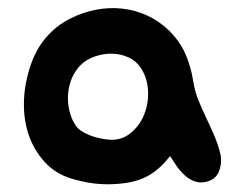

<svg xmlns="http://www.w3.org/2000/svg" viewBox="-20 -381 615 481"><path d="M157 -335Q187 -350 220 -356.5Q253 -363 285.5 -359.5Q318 -356 348 -342.5Q378 -329 404 -304Q430 -278 444 -247Q458 -216 464 -178Q468 -152 477 -130Q486 -108 496.5 -86Q507 -64 516.5 -42Q526 -20 532 4Q537 27 528.5 48.5Q520 70 494 75Q479 78 465.5 72.5Q452 67 441 56.5Q430 46 421.5 33.5Q413 21 406 10Q383 40 356 56.5Q329 73 291 78Q259 82 230 80Q201 78 168 69Q125 58 97.5 30.5Q70 3 55.5 -33.5Q41 -70 40 -112Q39 -154 50 -195Q64 -249 92 -283Q120 -317 157 -335ZM182 -218Q168 -204 160 -185Q152 -166 150.5 -145Q149 -124 154 -103Q159 -82 170 -66Q180 -52 204 -42.5Q228 -33 254 -31Q284 -29 306.5 -47Q329 -65 340.5 -92.5Q352 -120 351 -151.5Q350 -183 334 -209Q322 -228 302.5 -237Q283 -246 261 -246.5Q239 -247 217.5 -239.5Q196 -232 182 -218Z"/></svg>

Font: BM JUA
Style: Regular
Weight: 400
Designer: BONGJIN KIM, JAEHYUN KEUM, JUHEE TAE
Foundry: WOOWA BROTHERS Corporation.
Version: Version 1.100